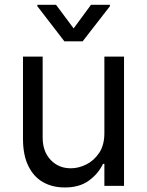

<svg xmlns="http://www.w3.org/2000/svg" viewBox="-20 -785 621 811"><path d="M420.9 -222.7V-545.9H503.9V0H420.9V-92.8H415Q395.5 -51.3 355.2 -22Q314.9 7.3 252.9 6.8Q201.7 6.8 162.1 -15.4Q122.6 -37.6 99.9 -83.5Q77.1 -129.4 77.1 -199.2V-545.9H160.2V-204.1Q160.2 -145 194.1 -109.4Q228 -73.7 280.3 -74.2Q311.5 -74.2 344 -90.1Q376.5 -106 398.7 -138.9Q420.9 -171.9 420.9 -222.7ZM216.8 -764.6 291 -665 364.3 -764.6H444.3V-758.8L329.1 -610.4H252L137.7 -758.8V-764.6Z"/></svg>

Font: Inter
Style: Regular
Weight: 400
Designer: Rasmus Andersson
Foundry: rsms
Version: Version 4.000;git-8c9346024